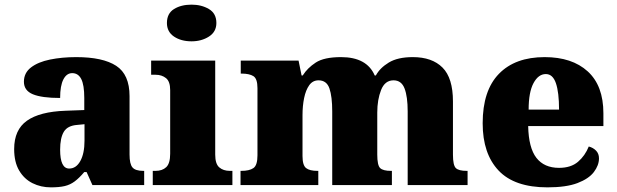

<svg xmlns="http://www.w3.org/2000/svg" viewBox="-20 -797 2656 827"><path d="M199 10Q156 10 120 -8Q84 -26 62.5 -62.5Q41 -99 41 -155Q41 -238 96 -277Q151 -316 262 -320L343 -323V-375Q343 -431 330 -456.5Q317 -482 291 -482Q267 -482 253 -455Q239 -428 239 -375Q160 -375 121.5 -391Q83 -407 83 -445Q83 -483 113.5 -506.5Q144 -530 195.5 -540.5Q247 -551 308 -551Q423 -551 480.5 -513.5Q538 -476 538 -383V-131Q538 -91 550.5 -76Q563 -61 597 -61H601V0H378L353 -56H343Q321 -30 301.5 -15.5Q282 -1 258.5 4.5Q235 10 199 10ZM278 -71Q308 -71 326 -103.5Q344 -136 344 -191V-262L313 -259Q271 -256 255 -229.5Q239 -203 239 -152Q239 -71 278 -71Z M805 -619Q760 -619 729.5 -639.5Q699 -660 699 -698Q699 -739 729.5 -758Q760 -777 805 -777Q848 -777 880 -758Q912 -739 912 -698Q912 -660 880 -639.5Q848 -619 805 -619ZM638 0V-61H650Q679 -61 696 -77Q713 -93 713 -135V-409Q713 -446 695 -460.5Q677 -475 650 -475H631V-536H907V-131Q907 -91 924.5 -76Q942 -61 970 -61H981V0Z M1016 0V-61H1020Q1054 -61 1071.5 -73Q1089 -85 1089 -128V-417Q1089 -458 1071.5 -469Q1054 -480 1021 -480H1017V-536H1266L1279 -472H1284Q1304 -504 1340 -527.5Q1376 -551 1449 -551Q1560 -551 1594 -472H1599Q1616 -504 1654.5 -527.5Q1693 -551 1758 -551Q1841 -551 1886 -506Q1931 -461 1931 -360V-131Q1931 -85 1943.5 -73Q1956 -61 1990 -61H1994V0H1736V-317Q1736 -381 1722.5 -416Q1709 -451 1675 -451Q1638 -451 1621.5 -409.5Q1605 -368 1605 -312V-131Q1605 -85 1617.5 -73Q1630 -61 1664 -61H1668V0H1411V-317Q1411 -381 1399 -416Q1387 -451 1352 -451Q1327 -451 1312 -430Q1297 -409 1290 -375Q1283 -341 1283 -301V-125Q1283 -85 1298.5 -73Q1314 -61 1347 -61H1351V0Z M2338 10Q2196 10 2127.5 -62.5Q2059 -135 2059 -266Q2059 -407 2129 -479Q2199 -551 2326 -551Q2444 -551 2511.5 -489.5Q2579 -428 2579 -309V-254H2255Q2257 -160 2290.5 -117Q2324 -74 2388 -74Q2439 -74 2469.5 -100Q2500 -126 2516 -166Q2535 -161 2547.5 -148Q2560 -135 2560 -115Q2560 -85 2538 -56Q2516 -27 2467.5 -8.5Q2419 10 2338 10ZM2388 -325Q2388 -399 2374.5 -438.5Q2361 -478 2331 -478Q2299 -478 2278 -439Q2257 -400 2257 -325Z"/></svg>

Font: Noto Serif Black
Style: Regular
Weight: 900
Designer: Monotype Design Team
Foundry: Monotype Imaging Inc.
Version: Version 2.014; ttfautohint (v1.8.4.7-5d5b)